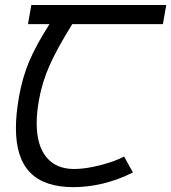

<svg xmlns="http://www.w3.org/2000/svg" viewBox="-20 -745 688 772"><path d="M44 -229.5Q44 -285 56 -354Q70 -433.5 97.5 -498.5Q125 -563.5 179 -648H92.5L106 -725H648.5L635 -648H270.5Q209 -549 179 -481.2Q149 -413.5 136.5 -342Q127.5 -292 127.5 -249.5Q127.5 -160.5 166.5 -113Q205.5 -65.5 278 -65.5Q322.5 -65.5 381 -80.2Q439.5 -95 479 -115.5L514.5 -51.5Q455.5 -22 394.8 -7.2Q334 7.5 275 7.5Q159 7.5 101.5 -51Q44 -109.5 44 -229.5Z"/></svg>

Font: JuliaMono Italic
Style: Regular
Weight: 400
Italic angle: -9°
Monospace: yes
Designer: cormullion
Foundry: corm
Version: Version 0.049; ttfautohint (v1.8.4)